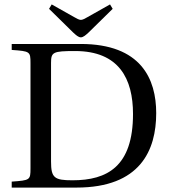

<svg xmlns="http://www.w3.org/2000/svg" viewBox="-20 -849 772 869"><path d="M202 -809 311 -702C324 -690 335 -680 346 -680C357 -680 369 -691 381 -702L490 -809L478 -829L377 -772C365 -765 354 -759 346 -759C338 -759 327 -765 315 -772L214 -829ZM33 0H326C615 0 687 -169 687 -337C687 -491 619 -650 345 -650H33V-623C116 -617 118 -616 118 -563V-87C118 -34 116 -33 33 -27ZM211 -118V-564C211 -613 219 -618 320 -618C519 -618 582 -492 582 -333C582 -96 466 -33 308 -33C226 -33 211 -44 211 -118Z"/></svg>

Font: erewhon
Style: Regular
Weight: 400
Version: Version 1.0.0